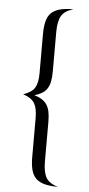

<svg xmlns="http://www.w3.org/2000/svg" viewBox="-59 -800 433 935"><g transform="rotate(5 157.5 -332.0)"><path d="M124 -631.8Q124 -668 130.4 -693.8Q136.7 -719.7 152.3 -735.4Q168 -751 194.8 -758.3Q221.7 -765.6 261.7 -765.6Q218.8 -753.9 203.1 -727.1Q187.5 -700.2 187.5 -647.5V-455.1Q187.5 -425.8 183.1 -404.8Q178.7 -383.8 168.9 -369.6Q159.2 -355.5 144 -346.7Q128.9 -337.9 108.4 -332Q128.9 -326.2 144 -316.9Q159.2 -307.6 168.9 -293.5Q178.7 -279.3 183.1 -258.8Q187.5 -238.3 187.5 -209V-15.6Q187.5 37.1 203.1 64Q218.8 90.8 261.7 102.5Q221.7 102.5 194.8 95.2Q168 87.9 152.3 71.8Q136.7 55.7 130.4 30.3Q124 4.9 124 -31.2V-222.7Q124 -269.5 109.4 -293.9Q94.7 -318.4 53.7 -332Q94.7 -345.7 109.4 -369.6Q124 -393.6 124 -441.4Z"/></g></svg>

Font: Uchen
Style: Regular
Weight: 400
Designer: Christopher J. Fynn
Foundry: Christopher J. Fynn for DDC
Version: Version 1.000 preliminary